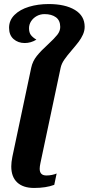

<svg xmlns="http://www.w3.org/2000/svg" viewBox="-20 -907 435 940"><path d="M35.2 -92.3Q35.2 -112.3 40.5 -139.2L132.8 -575.2Q139.6 -607.4 160.4 -633.3Q181.2 -659.2 215.8 -690.4Q246.1 -718.3 260.5 -736.6Q274.9 -754.9 274.9 -774.9Q274.9 -807.1 253.7 -822.5Q232.4 -837.9 198.2 -837.9Q177.2 -837.9 159.9 -828.4Q142.6 -818.8 132.3 -803Q122.1 -787.1 122.1 -769Q122.1 -748 130.9 -736.1Q139.6 -724.1 158.2 -712.9Q131.3 -696.3 101.1 -696.3Q68.8 -696.3 46.6 -715.6Q24.4 -734.9 24.4 -771Q24.4 -807.6 51 -834Q77.6 -860.4 121.8 -873.8Q166 -887.2 218.3 -887.2Q298.8 -887.2 346.7 -858.4Q394.5 -829.6 394.5 -775.9Q394.5 -756.3 386 -737.5Q377.4 -718.8 365.5 -702.9Q353.5 -687 333 -663.1Q308.1 -634.3 294.7 -614.7Q281.2 -595.2 276.9 -575.2L178.2 -109.9Q174.3 -91.8 174.3 -81.1Q174.3 -64.5 182.4 -56.2Q190.4 -47.9 207.5 -47.9Q221.7 -47.9 235.1 -50.8Q248.5 -53.7 257.3 -57.6L245.6 -2Q205.1 13.2 147 13.2Q93.3 13.2 64.2 -13.9Q35.2 -41 35.2 -92.3Z"/></svg>

Font: Pattaya
Style: Regular
Weight: 400
Designer: Pablo Impallari / Thai characters Designed by Thanarat Vachiruckul and Suppakit Chalermlarp
Foundry: Pablo Impallari
Version: Version 2.001